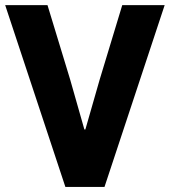

<svg xmlns="http://www.w3.org/2000/svg" viewBox="-20 -740 672 760"><path d="M238.8 0 0.5 -719.7H168L257.8 -424.8L314 -227.5H317.9L374.5 -424.8L463.9 -719.7H631.8L393.6 0Z"/></svg>

Font: Reddit Sans Condensed ExtraBold
Style: Regular
Weight: 800
Designer: Stephen Hutchings
Foundry: Reddit
Version: Version 1.014